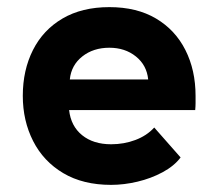

<svg xmlns="http://www.w3.org/2000/svg" viewBox="-20 -502 613 539"><path d="M413 -144 487 -60Q469 -36 436.5 -18.5Q404 -1 366 8Q328 17 292 17Q213 17 157.5 -16Q102 -49 73 -106Q44 -163 44 -233Q44 -305 72.5 -361.5Q101 -418 155.5 -450Q210 -482 287 -482Q364 -482 418 -450Q472 -418 500.5 -361.5Q529 -305 529 -233Q529 -221 529 -212.5Q529 -204 528 -193H174Q179 -148 210.5 -122.5Q242 -97 292 -97Q328 -97 360 -109Q392 -121 413 -144ZM176 -279H396Q392 -319 361.5 -343.5Q331 -368 287 -368Q242 -368 211 -343.5Q180 -319 176 -279Z"/></svg>

Font: Kreadon
Style: Bold
Weight: 700
Designer: Reiya WATANABE
Foundry: StudioGnu
Version: Version 1.003; ttfautohint (v1.8.4.7-5d5b);gftools[0.9.32]